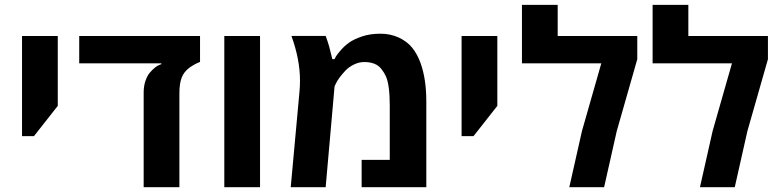

<svg xmlns="http://www.w3.org/2000/svg" viewBox="-20 -780 3249 800"><path d="M71.8 -212.9V-629.9H220.7V-338.9L121.6 -212.9Z M813.5 -629.9V-522Q793 -514.2 770.5 -499Q746.1 -481 736.8 -456.1Q727.5 -431.2 727.5 -391.1V0H578.6V-394.5Q578.6 -421.4 586.2 -443.4Q593.8 -465.3 604.5 -477.5Q626.5 -502.9 644.5 -509.8L652.3 -512.7V-516.1H310.1V-629.9Z M1063.5 0H914.6V-629.9H1063.5Z M1230 -444.3Q1230 -531.7 1194.3 -630.4H1336.9Q1344.2 -611.3 1351.6 -585.9L1364.7 -533.7H1374Q1376 -538.1 1379.9 -545.2Q1383.8 -552.2 1399.7 -570.6Q1415.5 -588.9 1435.1 -602.8Q1454.6 -616.7 1488.5 -628.2Q1522.5 -639.6 1564.7 -639.6Q1606.9 -639.6 1641.6 -623.5Q1676.3 -607.4 1697.5 -581.1Q1718.8 -554.7 1732.4 -517.1Q1756.3 -451.2 1756.3 -356.4V0H1486.8V-113.8H1604V-339.4Q1604 -426.3 1587.9 -461.9Q1580.6 -478 1569.3 -492.2Q1546.9 -521.5 1498 -521.5Q1475.6 -521.5 1454.3 -511Q1433.1 -500.5 1418.9 -485.4Q1390.1 -454.6 1378.9 -430.7L1374 -419.9L1336.9 0H1191.4L1228 -399.9Q1230 -422.4 1230 -444.3Z M1903.3 -212.9V-629.9H2052.2V-338.9L1953.1 -212.9Z M2303.7 -629.9H2635.3V-533.2L2549.8 -233.9L2497.1 0H2352.1L2404.8 -233.9L2485.4 -516.1H2154.8V-759.8H2303.7Z M2848.1 -629.9H3179.7V-533.2L3094.2 -233.9L3041.5 0H2896.5L2949.2 -233.9L3029.8 -516.1H2699.2V-759.8H2848.1Z"/></svg>

Font: Open Sans Hebrew
Style: Bold
Weight: 700
Foundry: Ascender Corporation, Yanek Iontef
Version: Version 2.001;PS 002.001;hotconv 1.0.70;makeotf.lib2.5.58329